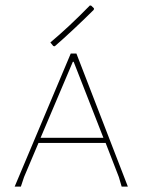

<svg xmlns="http://www.w3.org/2000/svg" viewBox="-20 -689 534 709"><path d="M429.2 0 418.9 -35.2 370.1 -161.1H122.1L68.8 -35.2L57.1 0H34.2L241.2 -491.2H262.2L452.1 0ZM252 -460.9H249L129.9 -180.2H361.8ZM327.1 -658.2 326.2 -652.8Q293.9 -620.6 254.9 -584Q213.9 -545.4 182.1 -518.1L176.8 -519L166 -532.2Q199.2 -560.1 235.8 -594.2Q271 -627 312 -668.9L316.9 -668Z"/></svg>

Font: Datalegreya
Style: Gradient
Weight: 400
Designer: Figs Lab
Foundry: Figs Lab
Version: Version 1.002;PS 001.002;hotconv 1.0.70;makeotf.lib2.5.58329